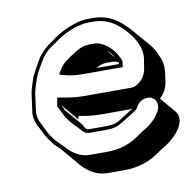

<svg xmlns="http://www.w3.org/2000/svg" viewBox="-73 -603 800 785"><g transform="rotate(-10 326.5 -210.5)"><path d="M330 -134H456C445 -127 435 -121 417 -110C387 -90 380 -83 334 -83H269C254 -83 249 -96 245 -106L184 -177C180 -186 176 -194 172 -201L232 -130L235 -144C267 -137 299 -134 330 -134ZM575 -156C595 -173 607 -196 610 -224L614 -255C618 -284 614 -309 602 -330C596 -347 587 -363 574 -378L513 -449C507 -456 501 -462 494 -469C457 -508 413 -528 364 -528H345C322 -528 302 -524 283 -517C251 -507 221 -492 194 -472C189 -468 184 -464 179 -461C157 -447 139 -430 124 -410C117 -400 82 -339 78 -324C72 -303 66 -291 62 -267L52 -194C49 -175 53 -155 64 -132C67 -127 72 -118 78 -105C88 -83 102 -65 114 -49L143 -20L203 51C235 88 271 107 312 107H383C435 107 481 93 521 66C543 51 557 42 563 39C607 11 666 -50 627 -95ZM425 -352 394 -388C407 -377 418 -366 425 -352ZM435 -331V-326V-324H342C357 -334 372 -338 388 -338H407C416 -338 426 -336 435 -331ZM201 -320C222 -313 251 -309 285 -309H448L450 -326C452 -339 445 -347 441 -356C429 -382 390 -424 349 -424H330C311 -424 292 -418 274 -407C259 -397 250 -391 247 -390C242 -387 236 -382 232 -379C218 -371 207 -358 196 -341L186 -325ZM272 -220C242 -220 211 -224 179 -230L162 -233L156 -196C161 -188 166 -180 170 -170C180 -146 198 -122 222 -100C233 -89 245 -68 267 -68H332C355 -68 372 -70 386 -76C403 -84 443 -110 458 -119C466 -124 472 -127 477 -137C484 -151 493 -159 506 -164C549 -181 576 -142 556 -106C544 -85 526 -64 496 -45C487 -40 475 -32 453 -17C416 8 374 21 325 21H254C218 21 185 4 155 -31C149 -38 138 -47 126 -60C120 -67 116 -73 109 -82C99 -95 85 -128 78 -141C67 -161 65 -179 67 -194L77 -267C79 -278 82 -287 84 -294C95 -324 93 -330 113 -364C139 -409 148 -425 186 -449C192 -453 197 -456 202 -460C227 -479 255 -493 285 -503C303 -508 321 -513 343 -513H362C407 -513 447 -495 482 -458C504 -435 518 -416 528 -393C537 -373 543 -353 539 -326L534 -295C530 -264 517 -243 493 -228C484 -222 475 -220 464 -220Z"/></g></svg>

Font: AppleStorm
Style: ShdXbdIta
Weight: 800
Foundry: Cannot Into Space Fonts
Version: Version 1.01